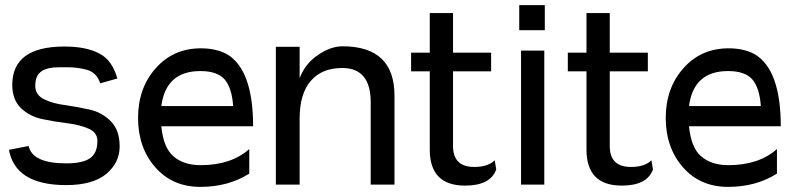

<svg xmlns="http://www.w3.org/2000/svg" viewBox="-20 -719 3114 751"><path d="M439 -412Q419 -484 368 -510Q317 -537 232 -537Q28 -537 28 -387Q28 -329 62 -296Q97 -263 146 -253Q194 -243 243 -237Q292 -231 326 -216Q361 -201 361 -168Q361 -120 332 -100Q303 -80 239 -80Q107 -80 92 -148L15 -133Q40 5 239 5Q343 5 396 -39Q448 -83 448 -146Q448 -210 414 -244Q380 -279 332 -290Q283 -301 234 -308Q186 -314 152 -331Q118 -348 118 -383Q118 -419 136 -435Q154 -452 190 -455Q203 -456 242 -456Q282 -456 316 -447Q358 -437 372 -393Z M970 -225Q970 -446 868 -507Q825 -530 766 -530Q658 -530 589 -452Q520 -374 520 -258Q520 -141 588 -64Q655 12 764 12Q873 12 955 -40V-136Q884 -73 765 -73Q698 -73 658 -108Q619 -142 611 -225ZM765 -441Q830 -441 859 -408Q887 -375 892 -304H611Q629 -441 763 -441Z M1430 3H1523V-345Q1523 -537 1321 -538Q1273 -538 1224 -504Q1174 -471 1152 -413V-536H1059V3H1152V-255Q1152 -353 1196 -403Q1239 -453 1319 -453Q1430 -453 1430 -319Z M1915 -92Q1889 -66 1835 -66Q1752 -66 1752 -148V-440H1901V-513H1752V-668H1661V-513H1588V-440H1661V-134Q1661 7 1799 7Q1898 7 1921 -56Z M2011 -601H2111V-699H2011ZM2018 3H2109V-521H2018Z M2528 -92Q2502 -66 2448 -66Q2365 -66 2365 -148V-440H2514V-513H2365V-668H2274V-513H2201V-440H2274V-134Q2274 7 2412 7Q2511 7 2534 -56Z M3034 -225Q3034 -446 2932 -507Q2889 -530 2830 -530Q2722 -530 2653 -452Q2584 -374 2584 -258Q2584 -141 2652 -64Q2719 12 2828 12Q2937 12 3019 -40V-136Q2948 -73 2829 -73Q2762 -73 2722 -108Q2683 -142 2675 -225ZM2829 -441Q2894 -441 2923 -408Q2951 -375 2956 -304H2675Q2693 -441 2827 -441Z"/></svg>

Font: Sawarabi Gothic
Style: Regular
Weight: 400
Designer: mshio (mshio@users.sourceforge.jp)
Version: Version 20141215